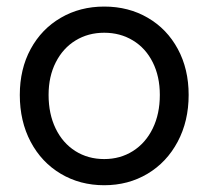

<svg xmlns="http://www.w3.org/2000/svg" viewBox="-20 -545 622 573"><path d="M39.1 -261.7Q39.1 -338.9 71.5 -398.7Q104 -458.5 161.4 -491.9Q218.8 -525.4 291 -525.4Q363.8 -525.4 421.1 -491.9Q478.5 -458.5 510.7 -398.7Q543 -338.9 543 -261.7Q543 -183.6 510.3 -122.1Q477.5 -60.5 420.2 -26.4Q362.8 7.8 291 7.8Q218.8 7.8 161.4 -26.4Q104 -60.5 71.5 -121.8Q39.1 -183.1 39.1 -261.7ZM457 -261.7Q457 -316.9 435.8 -359.1Q414.6 -401.4 376.7 -424.3Q338.9 -447.3 291 -447.3Q243.2 -447.3 205.6 -424.3Q168 -401.4 146.5 -359.1Q125 -316.9 125 -261.7Q125 -205.1 146 -161.6Q167 -118.2 204.8 -94.2Q242.7 -70.3 291 -70.3Q338.9 -70.3 376.7 -94.2Q414.6 -118.2 435.8 -161.6Q457 -205.1 457 -261.7Z"/></svg>

Font: Reddit Sans Strawberry
Style: Regular
Weight: 400
Designer: Stephen Hutchings
Foundry: Reddit
Version: Version 1.013